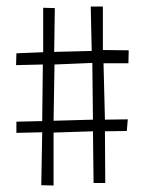

<svg xmlns="http://www.w3.org/2000/svg" viewBox="-20 -633 449 595"><path d="M149.9 -607.9 147.9 -472.2 264.2 -475.1 261.2 -612.8H298.8V-478L378.9 -477.1L377.9 -437H300.8L305.2 -262.2L376 -263.2L373 -227.1L305.2 -226.1L306.2 -65.9H270L268.1 -226.1L146 -222.2V-58.1L107.9 -59.1L110.8 -223.1L30.8 -221.2V-255.9L110.8 -257.8L112.8 -433.1L29.8 -431.2L30.8 -467.8L113.8 -471.2V-608.9ZM146 -258.8 268.1 -262.2 266.1 -438 148.9 -433.1Z"/></svg>

Font: Smokum
Style: Regular
Weight: 400
Designer: Astigmatic (AOETI)
Foundry: Astigmatic (AOETI)
Version: Version 1.001